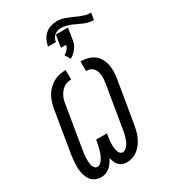

<svg xmlns="http://www.w3.org/2000/svg" viewBox="-249 -1165 1135 1289"><g transform="rotate(-30 318.5 -520.5)"><path d="M343 8Q325 8 309.5 2Q294 -4 283 -16Q272 -28 266 -43.5Q260 -59 256 -75Q247 -59 236 -43.5Q225 -28 210.5 -16Q196 -4 178 2Q160 8 143 8Q118 8 96.5 -3Q75 -14 62.5 -33.5Q50 -53 44 -76.5Q38 -100 37 -124.5Q36 -149 38 -174Q40 -199 44 -225L98 -550Q102 -574 109.5 -597.5Q117 -621 129.5 -642.5Q142 -664 161 -682.5Q180 -701 202 -713Q224 -725 248.5 -730Q273 -735 296 -735V-661Q282 -661 266.5 -657.5Q251 -654 238 -645Q225 -636 214.5 -623Q204 -610 197 -596Q190 -582 186 -567.5Q182 -553 180 -538L126 -213Q123 -198 121.5 -184Q120 -170 119.5 -156Q119 -142 119.5 -128Q120 -114 123 -101Q126 -88 134.5 -76.5Q143 -65 157 -65Q172 -65 184 -77.5Q196 -90 203.5 -103.5Q211 -117 216.5 -132Q222 -147 226 -161.5Q230 -176 233 -191Q236 -206 238 -221L240 -228H323L322 -221Q320 -209 318.5 -198Q317 -187 316 -176Q315 -165 314.5 -154Q314 -143 314.5 -132Q315 -121 317 -110.5Q319 -100 322.5 -90Q326 -80 333.5 -72.5Q341 -65 353 -65Q366 -65 377.5 -74.5Q389 -84 396.5 -95.5Q404 -107 409 -120Q414 -133 418 -145.5Q422 -158 424.5 -171Q427 -184 429 -197L483 -522Q486 -538 487 -554Q488 -570 486.5 -585Q485 -600 480 -614.5Q475 -629 465.5 -640Q456 -651 441.5 -656Q427 -661 411 -661V-735Q439 -735 465.5 -728.5Q492 -722 513 -706.5Q534 -691 547 -668.5Q560 -646 565.5 -620Q571 -594 570.5 -566Q570 -538 565 -510L511 -185Q507 -163 501.5 -141Q496 -119 486 -97.5Q476 -76 462 -56.5Q448 -37 429 -22Q410 -7 387.5 0.5Q365 8 343 8ZM272 -930Q276 -954 287 -977Q298 -1000 317 -1017Q336 -1034 360.5 -1041.5Q385 -1049 409 -1049Q436 -1049 461 -1040.5Q486 -1032 510 -1022L536 -1010Q560 -999 585 -991Q610 -983 637 -983L628 -930Q608 -930 589 -935Q570 -940 552.5 -947Q535 -954 518.5 -962.5Q502 -971 484.5 -978Q467 -985 448 -990Q429 -995 409 -995Q396 -995 382.5 -991Q369 -987 358 -978Q347 -969 341 -956Q335 -943 333 -930ZM364 -783 339 -825Q355 -833 367.5 -847.5Q380 -862 383 -880H343L358 -974H452L437 -880Q434 -865 428 -851Q422 -837 412 -824.5Q402 -812 390 -801.5Q378 -791 364 -783Z"/></g></svg>

Font: Iosevka SS04 Extended Oblique
Style: Regular
Weight: 400
Width: 7
Italic angle: -9°
Monospace: yes
Designer: Belleve Invis
Foundry: Belleve Invis
Version: Version 19.0.0; ttfautohint (v1.8.4)